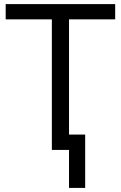

<svg xmlns="http://www.w3.org/2000/svg" viewBox="-20 -734 593 940"><path d="M233.9 -639.2H7.8V-713.9H543.9V-639.2H317.9V-75.2H397V186H317.9V0H233.9Z"/></svg>

Font: OpenSans
Style: Regular
Weight: 400
Foundry: Ascender Corporation
Version: Version 1.10